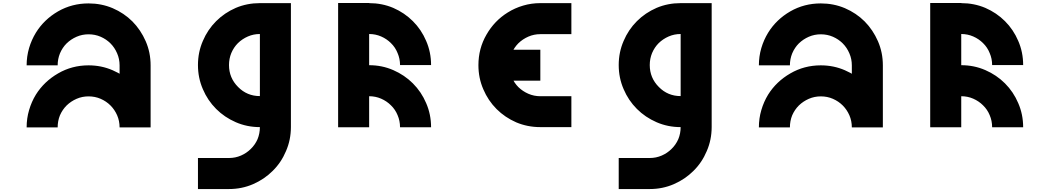

<svg xmlns="http://www.w3.org/2000/svg" viewBox="-20 -861 7102 1299"><path d="M789.1 1Q789.1 -43 772.5 -81.1Q755.9 -119.1 727.5 -147.5Q699.2 -175.8 661.1 -192.4Q623 -209 579.1 -209Q579.1 -279.3 579.1 -418.9Q666 -418.9 742.2 -385.7Q819.3 -352.5 876 -295.9Q932.6 -239.3 965.8 -163.1Q999 -85.9 999 1Q946.3 1 893.6 1Q841.8 1 789.1 1ZM579.1 -209Q536.1 -209 498 -192.4Q460 -175.8 430.7 -147.5Q402.3 -119.1 385.7 -81.1Q370.1 -43 370.1 1Q299.8 1 160.2 1Q160.2 -60.5 176.8 -116.2Q193.4 -172.9 222.7 -220.7Q278.3 -309.6 373 -364.3Q466.8 -418.9 579.1 -418.9Q579.1 -366.2 579.1 -313.5Q579.1 -261.7 579.1 -209ZM789.1 -418.9Q789.1 -461.9 772.5 -500Q755.9 -539.1 727.5 -567.4Q699.2 -595.7 661.1 -612.3Q623 -628.9 579.1 -628.9Q579.1 -698.2 579.1 -837.9Q666 -837.9 742.2 -805.7Q819.3 -772.5 876 -715.8Q932.6 -658.2 965.8 -582Q999 -505.9 999 -418.9Q946.3 -418.9 893.6 -418.9Q841.8 -418.9 789.1 -418.9ZM579.1 -628.9Q536.1 -628.9 498 -612.3Q460 -595.7 430.7 -567.4Q402.3 -539.1 385.7 -500Q370.1 -461.9 370.1 -418.9Q299.8 -418.9 160.2 -418.9Q160.2 -479.5 176.8 -536.1Q193.4 -591.8 222.7 -639.6Q278.3 -729.5 373 -784.2Q466.8 -837.9 579.1 -837.9Q579.1 -786.1 579.1 -733.4Q579.1 -680.7 579.1 -628.9ZM789.1 -418.9Q859.4 -418.9 999 -418.9Q999 -280.3 999 -2.9Q928.7 -2.9 789.1 -2.9Q789.1 -141.6 789.1 -418.9Z M1319.3 -420.9Q1319.3 -507.8 1352.5 -584Q1384.8 -660.2 1442.4 -717.8Q1499 -774.4 1575.2 -807.6Q1651.4 -839.8 1738.3 -839.8Q1738.3 -770.5 1738.3 -630.9Q1695.3 -630.9 1657.2 -614.3Q1619.1 -597.7 1589.8 -569.3Q1561.5 -541 1544.9 -502Q1529.3 -463.9 1529.3 -420.9Q1476.6 -420.9 1423.8 -420.9Q1372.1 -420.9 1319.3 -420.9ZM1319.3 -420.9Q1388.7 -420.9 1529.3 -420.9Q1529.3 -334 1590.8 -272.5Q1651.4 -210.9 1738.3 -210.9Q1738.3 -141.6 1738.3 -1Q1651.4 -1 1575.2 -34.2Q1499 -67.4 1442.4 -124Q1384.8 -181.6 1352.5 -257.8Q1319.3 -334 1319.3 -420.9ZM1948.2 -2Q1877.9 -2 1738.3 -2Q1738.3 -281.2 1738.3 -839.8Q1808.6 -839.8 1948.2 -839.8Q1948.2 -560.5 1948.2 -2ZM1948.2 -2Q1948.2 85 1915 161.1Q1882.8 238.3 1825.2 294.9Q1768.6 351.6 1692.4 384.8Q1616.2 418 1529.3 418Q1529.3 347.7 1529.3 208Q1572.3 208 1610.4 191.4Q1648.4 174.8 1676.8 146.5Q1706.1 118.2 1722.7 80.1Q1738.3 42 1738.3 -2Q1791 -2 1843.8 -2Q1895.5 -2 1948.2 -2ZM1529.3 208Q1529.3 278.3 1529.3 418Q1459 418 1319.3 418Q1319.3 347.7 1319.3 208Q1388.7 208 1529.3 208Z M2267.6 -840.8Q2336.9 -840.8 2477.5 -840.8Q2477.5 -560.5 2477.5 0Q2407.2 0 2267.6 0Q2267.6 -280.3 2267.6 -840.8ZM2686.5 0Q2686.5 -43.9 2669.9 -82Q2654.3 -120.1 2625 -148.4Q2596.7 -176.8 2558.6 -193.4Q2520.5 -210 2477.5 -210Q2477.5 -279.3 2477.5 -419.9Q2564.5 -419.9 2640.6 -386.7Q2716.8 -353.5 2773.4 -296.9Q2831.1 -239.3 2863.3 -163.1Q2896.5 -86.9 2896.5 0Q2843.8 0 2792 0Q2739.3 0 2686.5 0ZM2686.5 -420.9Q2686.5 -463.9 2669.9 -502Q2654.3 -541 2625 -569.3Q2596.7 -597.7 2558.6 -614.3Q2520.5 -630.9 2477.5 -630.9Q2477.5 -700.2 2477.5 -839.8Q2564.5 -839.8 2640.6 -807.6Q2716.8 -774.4 2773.4 -717.8Q2831.1 -660.2 2863.3 -584Q2896.5 -507.8 2896.5 -420.9Q2843.8 -420.9 2792 -420.9Q2739.3 -420.9 2686.5 -420.9Z M3635.7 -524.4Q3635.7 -455.1 3635.7 -315.4Q3523.4 -315.4 3298.8 -315.4Q3298.8 -384.8 3298.8 -524.4Q3411.1 -524.4 3635.7 -524.4ZM3845.7 -1Q3775.4 -1 3635.7 -1Q3635.7 -70.3 3635.7 -210Q3706.1 -210 3845.7 -210Q3845.7 -140.6 3845.7 -1ZM3845.7 -629.9Q3775.4 -629.9 3635.7 -629.9Q3635.7 -700.2 3635.7 -839.8Q3706.1 -839.8 3845.7 -839.8Q3845.7 -769.5 3845.7 -629.9ZM3426.8 -419.9Q3426.8 -377 3442.4 -338.9Q3459 -299.8 3487.3 -271.5Q3516.6 -243.2 3554.7 -226.6Q3592.8 -210 3635.7 -210Q3635.7 -140.6 3635.7 -1Q3548.8 -1 3472.7 -33.2Q3396.5 -66.4 3339.8 -123Q3282.2 -180.7 3250 -256.8Q3216.8 -333 3216.8 -419.9Q3269.5 -419.9 3321.3 -419.9Q3374 -419.9 3426.8 -419.9ZM3635.7 -629.9Q3592.8 -629.9 3554.7 -613.3Q3516.6 -596.7 3487.3 -568.4Q3459 -540 3442.4 -502Q3426.8 -463.9 3426.8 -419.9Q3356.4 -419.9 3216.8 -419.9Q3216.8 -533.2 3271.5 -627Q3325.2 -720.7 3415 -776.4Q3462.9 -806.6 3519.5 -823.2Q3575.2 -839.8 3635.7 -839.8Q3635.7 -787.1 3635.7 -734.4Q3635.7 -681.6 3635.7 -629.9Z M4166 -420.9Q4166 -507.8 4199.2 -584Q4231.4 -660.2 4289.1 -717.8Q4345.7 -774.4 4421.9 -807.6Q4498 -839.8 4585 -839.8Q4585 -770.5 4585 -630.9Q4542 -630.9 4503.9 -614.3Q4465.8 -597.7 4436.5 -569.3Q4408.2 -541 4391.6 -502Q4376 -463.9 4376 -420.9Q4323.2 -420.9 4270.5 -420.9Q4218.8 -420.9 4166 -420.9ZM4166 -420.9Q4235.4 -420.9 4376 -420.9Q4376 -334 4437.5 -272.5Q4498 -210.9 4585 -210.9Q4585 -141.6 4585 -1Q4498 -1 4421.9 -34.2Q4345.7 -67.4 4289.1 -124Q4231.4 -181.6 4199.2 -257.8Q4166 -334 4166 -420.9ZM4794.9 -2Q4724.6 -2 4585 -2Q4585 -281.2 4585 -839.8Q4655.3 -839.8 4794.9 -839.8Q4794.9 -560.5 4794.9 -2ZM4794.9 -2Q4794.9 85 4761.7 161.1Q4729.5 238.3 4671.9 294.9Q4615.2 351.6 4539.1 384.8Q4462.9 418 4376 418Q4376 347.7 4376 208Q4418.9 208 4457 191.4Q4495.1 174.8 4523.4 146.5Q4552.7 118.2 4569.3 80.1Q4585 42 4585 -2Q4637.7 -2 4690.4 -2Q4742.2 -2 4794.9 -2ZM4376 208Q4376 278.3 4376 418Q4305.7 418 4166 418Q4166 347.7 4166 208Q4235.4 208 4376 208Z M5743.2 1Q5743.2 -43 5726.6 -81.1Q5710 -119.1 5681.6 -147.5Q5653.3 -175.8 5615.2 -192.4Q5577.1 -209 5533.2 -209Q5533.2 -279.3 5533.2 -418.9Q5620.1 -418.9 5696.3 -385.7Q5773.4 -352.5 5830.1 -295.9Q5886.7 -239.3 5919.9 -163.1Q5953.1 -85.9 5953.1 1Q5900.4 1 5847.7 1Q5795.9 1 5743.2 1ZM5533.2 -209Q5490.2 -209 5452.1 -192.4Q5414.1 -175.8 5384.8 -147.5Q5356.4 -119.1 5339.8 -81.1Q5324.2 -43 5324.2 1Q5253.9 1 5114.3 1Q5114.3 -60.5 5130.9 -116.2Q5147.5 -172.9 5176.8 -220.7Q5232.4 -309.6 5327.1 -364.3Q5420.9 -418.9 5533.2 -418.9Q5533.2 -366.2 5533.2 -313.5Q5533.2 -261.7 5533.2 -209ZM5743.2 -418.9Q5743.2 -461.9 5726.6 -500Q5710 -539.1 5681.6 -567.4Q5653.3 -595.7 5615.2 -612.3Q5577.1 -628.9 5533.2 -628.9Q5533.2 -698.2 5533.2 -837.9Q5620.1 -837.9 5696.3 -805.7Q5773.4 -772.5 5830.1 -715.8Q5886.7 -658.2 5919.9 -582Q5953.1 -505.9 5953.1 -418.9Q5900.4 -418.9 5847.7 -418.9Q5795.9 -418.9 5743.2 -418.9ZM5533.2 -628.9Q5490.2 -628.9 5452.1 -612.3Q5414.1 -595.7 5384.8 -567.4Q5356.4 -539.1 5339.8 -500Q5324.2 -461.9 5324.2 -418.9Q5253.9 -418.9 5114.3 -418.9Q5114.3 -479.5 5130.9 -536.1Q5147.5 -591.8 5176.8 -639.6Q5232.4 -729.5 5327.1 -784.2Q5420.9 -837.9 5533.2 -837.9Q5533.2 -786.1 5533.2 -733.4Q5533.2 -680.7 5533.2 -628.9ZM5743.2 -418.9Q5813.5 -418.9 5953.1 -418.9Q5953.1 -280.3 5953.1 -2.9Q5882.8 -2.9 5743.2 -2.9Q5743.2 -141.6 5743.2 -418.9Z M6273.4 -840.8Q6342.8 -840.8 6483.4 -840.8Q6483.4 -560.5 6483.4 0Q6413.1 0 6273.4 0Q6273.4 -280.3 6273.4 -840.8ZM6692.4 0Q6692.4 -43.9 6675.8 -82Q6660.2 -120.1 6630.9 -148.4Q6602.5 -176.8 6564.5 -193.4Q6526.4 -210 6483.4 -210Q6483.4 -279.3 6483.4 -419.9Q6570.3 -419.9 6646.5 -386.7Q6722.7 -353.5 6779.3 -296.9Q6836.9 -239.3 6869.1 -163.1Q6902.3 -86.9 6902.3 0Q6849.6 0 6797.9 0Q6745.1 0 6692.4 0ZM6692.4 -420.9Q6692.4 -463.9 6675.8 -502Q6660.2 -541 6630.9 -569.3Q6602.5 -597.7 6564.5 -614.3Q6526.4 -630.9 6483.4 -630.9Q6483.4 -700.2 6483.4 -839.8Q6570.3 -839.8 6646.5 -807.6Q6722.7 -774.4 6779.3 -717.8Q6836.9 -660.2 6869.1 -584Q6902.3 -507.8 6902.3 -420.9Q6849.6 -420.9 6797.9 -420.9Q6745.1 -420.9 6692.4 -420.9Z"/></svg>

Font: CornerV20
Style: Regular
Weight: 400
Designer: Olivier Tavernier
Version: Version 20